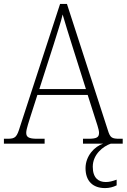

<svg xmlns="http://www.w3.org/2000/svg" viewBox="-22 -734 647 981"><path d="M-2 0H206V-25H168C122 -25 112 -35 112 -56C112 -75 128 -119 134 -140L169 -249H426L463 -133C469 -113 484 -73 484 -56C484 -34 475 -25 430 -25H402V0H505C461 14 415 63 415 125C415 192 453 227 515 227C536 227 556 222 574 213V184C551 192 538 196 518 196C482 196 452 176 452 118C452 54 506 13 544 0H605V-25H590C549 -25 541 -30 529 -69L320 -714H285L81 -89C64 -33 57 -25 16 -25H-2ZM179 -279 252 -506C267 -557 291 -625 298 -660C310 -620 329 -556 349 -494L417 -279Z"/></svg>

Font: Noto Serif Sinhala SemiCondensed ExtraLight
Style: Regular
Weight: 200
Width: 4
Designer: Jelle Bosma - Monotype Design Team
Foundry: Monotype Imaging Inc.
Version: Version 2.007